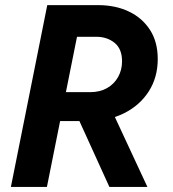

<svg xmlns="http://www.w3.org/2000/svg" viewBox="-20 -740 686 760"><path d="M178.7 -260.7 201.2 -375.2H336.9Q375.4 -375.2 403.8 -391.3Q432.1 -407.5 447.6 -435.4Q463.1 -463.2 463.1 -497.3Q463.1 -546.5 433.5 -570.5Q403.8 -594.4 361 -594.4H237.8L264.2 -719.7H368.7Q436.4 -719.7 489.6 -694.6Q542.8 -669.5 573.6 -621.9Q604.4 -574.4 604.4 -506.4Q604.4 -433.7 568.9 -378.3Q533.3 -322.8 471 -291.7Q408.6 -260.7 328.5 -260.7ZM23.1 0 167.1 -719.7H309.9L165.7 0ZM413 0 285.4 -280.5 397 -357.8 563.5 0Z"/></svg>

Font: Reddit Sans
Style: Italic
Weight: 400
Italic angle: -11.25°
Designer: Stephen Hutchings
Version: Version 1.013